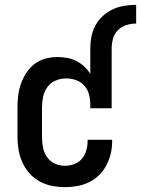

<svg xmlns="http://www.w3.org/2000/svg" viewBox="-20 -763 581 791"><path d="M352 -563Q352 -587 356.5 -611.5Q361 -636 373 -658Q385 -680 403.5 -697Q422 -714 444.5 -724.5Q467 -735 491.5 -739Q516 -743 541 -743V-666Q520 -666 500 -659.5Q480 -653 465.5 -638.5Q451 -624 445.5 -603.5Q440 -583 440 -563ZM247 8Q220 8 193 2.5Q166 -3 142.5 -16Q119 -29 101 -49.5Q83 -70 72 -94.5Q61 -119 56.5 -146Q52 -173 52 -200V-320Q52 -345 55 -370Q58 -395 66.5 -418.5Q75 -442 89 -463.5Q103 -485 123 -500Q143 -515 167.5 -521.5Q192 -528 217 -528Q237 -528 256.5 -524.5Q276 -521 294 -512Q312 -503 326.5 -489.5Q341 -476 352 -459V-563H440V-317H352V-333Q352 -354 346.5 -374.5Q341 -395 327 -410.5Q313 -426 293 -433Q273 -440 252 -440Q230 -440 209 -431Q188 -422 175 -404Q162 -386 157.5 -364Q153 -342 153 -320V-200Q153 -178 157 -156.5Q161 -135 173 -117Q185 -99 205 -89.5Q225 -80 247 -80Q267 -80 286 -87Q305 -94 317.5 -109Q330 -124 335.5 -143.5Q341 -163 341 -183V-187H442V-180Q442 -154 436 -129Q430 -104 418 -81.5Q406 -59 387.5 -41Q369 -23 346 -12Q323 -1 298 3.5Q273 8 247 8Z"/></svg>

Font: Iosevka Term Semibold
Style: Regular
Weight: 600
Monospace: yes
Designer: Belleve Invis
Foundry: Belleve Invis
Version: Version 31.4.0